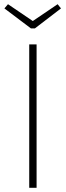

<svg xmlns="http://www.w3.org/2000/svg" viewBox="-20 -893 313 913"><path d="M254 -873 270 -853 146 -758H127L1 -853L18 -873L136 -793ZM154 -682V0H119V-682Z"/></svg>

Font: Fira Sans UltraLight
Style: Regular
Weight: 200
Designer: Carrois Corporate & Edenspiekermann AG
Foundry: Carrois Corporate GbR & Edenspiekermann AG
Version: Version 4.106;PS 004.106;hotconv 1.0.70;makeotf.lib2.5.58329